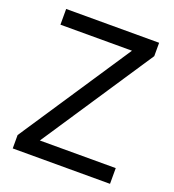

<svg xmlns="http://www.w3.org/2000/svg" viewBox="-130 -816 833 918"><g transform="rotate(20 286.0 -357.0)"><path d="M533 0H38V-68L414 -634H50V-714H523V-646L147 -80H533Z"/></g></svg>

Font: Noto Sans Balinese
Style: Regular
Weight: 400
Designer: Aditya Bayu, David Williams
Foundry: David Williams
Version: Version 2.003